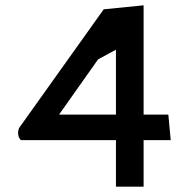

<svg xmlns="http://www.w3.org/2000/svg" viewBox="-20 -712 708 722"><path d="M622 -185 613 -281H520V-692L370 -677L52 -231C44 -213 49 -193 59 -185H416V-10H520V-185ZM416 -525V-281H202L349 -489Z"/></svg>

Font: Bluebird
Style: LiExt
Weight: 300
Designer: Jasper
Foundry: Cannot Into Space Fonts
Version: Version 0.98